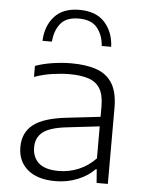

<svg xmlns="http://www.w3.org/2000/svg" viewBox="-56 -848 682 902"><g transform="rotate(5 285.0 -397.0)"><path d="M239.5 8.5Q154 8.5 107.8 -30.8Q61.5 -70 61.5 -137Q61.5 -205 109.8 -243Q158 -281 268 -293L424.5 -311V-359.5Q424.5 -414.5 406 -444.5Q387.5 -474.5 351.2 -486.2Q315 -498 262 -498Q227 -498 183.5 -492Q140 -486 96.5 -470.5V-522.5Q134 -536 179.5 -542.8Q225 -549.5 267 -549.5Q337.5 -549.5 386.5 -532Q435.5 -514.5 460.8 -472.5Q486 -430.5 486 -357.5V0H433L428 -64H423.5Q393 -31.5 343.8 -11.5Q294.5 8.5 239.5 8.5ZM126 -141.5Q126 -94.5 156 -67.5Q186 -40.5 250.5 -40.5Q298.5 -40.5 343.5 -59Q388.5 -77.5 424.5 -115V-266L270.5 -248Q191.5 -239 158.8 -213.2Q126 -187.5 126 -141.5ZM121.5 -643Q124.5 -713.5 164.8 -758.2Q205 -803 282.5 -803Q360.5 -803 401.5 -758Q442.5 -713 445.5 -643H401Q397 -695.5 369.2 -728.8Q341.5 -762 282.5 -762Q224 -762 197 -728.8Q170 -695.5 166 -643Z"/></g></svg>

Font: Encode Sans Exp Lt
Style: Regular
Weight: 300
Width: 7
Designer: Multiple Designers
Foundry: Impallari Type
Version: Version 3.002; ttfautohint (v1.8.3) -l 8 -r 50 -G 200 -x 14 